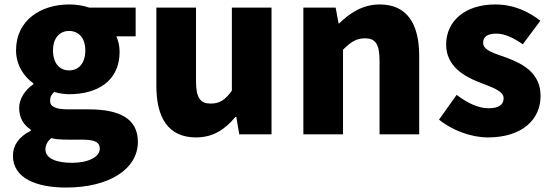

<svg xmlns="http://www.w3.org/2000/svg" viewBox="-20 -603 2478 862"><path d="M276 239C474 239 599 154 599 34C599 -69 519 -112 379 -112H289C228 -112 205 -124 205 -150C205 -170 211 -178 223 -190C248 -183 271 -180 290 -180C416 -180 517 -238 517 -371C517 -398 510 -424 502 -440H589V-569H380C354 -578 323 -583 290 -583C167 -583 52 -515 52 -377C52 -310 89 -257 130 -229V-225C92 -199 66 -159 66 -119C66 -71 88 -41 118 -21V-16C65 11 38 49 38 96C38 198 145 239 276 239ZM290 -287C249 -287 218 -317 218 -377C218 -434 249 -464 290 -464C332 -464 363 -434 363 -377C363 -317 332 -287 290 -287ZM304 128C232 128 184 108 184 68C184 49 192 33 210 17C228 22 250 24 291 24H345C398 24 428 31 428 65C428 101 377 128 304 128Z M860 14C937 14 990 -22 1037 -78H1041L1054 0H1199V-569H1021V-196C991 -154 966 -138 926 -138C881 -138 860 -161 860 -239V-569H682V-217C682 -75 735 14 860 14Z M1342 0H1520V-380C1554 -413 1578 -431 1618 -431C1663 -431 1684 -409 1684 -330V0H1862V-352C1862 -494 1809 -583 1685 -583C1608 -583 1550 -544 1503 -498H1500L1487 -569H1342Z M2170 14C2325 14 2407 -67 2407 -172C2407 -275 2328 -316 2257 -343C2198 -364 2149 -377 2149 -411C2149 -438 2168 -452 2209 -452C2246 -452 2286 -433 2327 -404L2406 -510C2358 -547 2292 -583 2203 -583C2070 -583 1983 -510 1983 -403C1983 -308 2060 -262 2128 -235C2186 -212 2241 -196 2241 -162C2241 -134 2221 -117 2174 -117C2129 -117 2082 -138 2030 -177L1951 -66C2009 -18 2096 14 2170 14Z"/></svg>

Font: Noto Sans KR Black
Style: Regular
Weight: 900
Designer: Ryoko NISHIZUKA 西塚涼子 (kana, bopomofo & ideographs); Paul D. Hunt (Latin, Greek & Cyrillic); Sandoll Communications 산돌커뮤니
Foundry: Adobe
Version: Version 2.004;hotconv 1.0.118;makeotfexe 2.5.65603